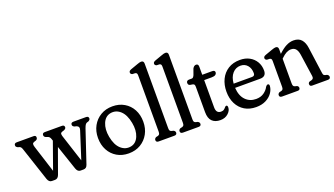

<svg xmlns="http://www.w3.org/2000/svg" viewBox="-74 -1235 3033 1745"><g transform="rotate(-20 1443.0 -363.0)"><path d="M227 6H196.5Q169 6 156.5 -29L50.5 -349Q44.5 -368 39 -374.5Q33.5 -381 26.5 -384L10 -388.5Q-1 -395 -4.8 -399.8Q-8.5 -404.5 -8.5 -412.5Q-8.5 -434 16.5 -434H180Q201.5 -434 201.5 -414Q201.5 -406.5 198 -400.2Q194.5 -394 185 -389.5L169.5 -384.5Q154 -380 151 -370Q148 -360 154.5 -339.5L238 -77.5L330 -336L323.5 -355Q316 -376.5 300 -382L280 -389Q263.5 -397 263.5 -412.5Q263.5 -434 288 -434H453Q477 -434 477 -412.5Q477 -398.5 457 -389.5L440.5 -384.5Q424.5 -379.5 422.5 -370.2Q420.5 -361 425.5 -344.5L511.5 -79L595.5 -341Q606.5 -374.5 577 -385L558.5 -389.5Q539.5 -397.5 539.5 -412.5Q539.5 -434 565.5 -434H686Q711 -434 711 -412.5Q711 -399 693 -389.5L677 -384.5Q669.5 -381.5 662.8 -372.8Q656 -364 647 -339L542 -25.5Q536 -8 526 -1Q516 6 502.5 6H473.5Q446.5 6 434 -28L353.5 -266L267 -26Q260 -8.5 249.8 -1.2Q239.5 6 227 6Z M944 -444Q1008 -444 1057.2 -415Q1106.5 -386 1134 -334.8Q1161.5 -283.5 1161.5 -217Q1161.5 -152 1133.5 -101Q1105.5 -50 1055.8 -20.2Q1006 9.5 941 9.5Q876.5 9.5 827.5 -19.5Q778.5 -48.5 751 -99.8Q723.5 -151 723.5 -217.5Q723.5 -282.5 751.5 -333.5Q779.5 -384.5 829.2 -414.2Q879 -444 944 -444ZM979.5 -43.5Q1030.5 -53.5 1053.8 -109Q1077 -164.5 1062.5 -240.5Q1047 -324 1003.8 -362.8Q960.5 -401.5 906 -391Q855 -381 831.8 -325.5Q808.5 -270 822.5 -194Q838 -110.5 881.5 -71.8Q925 -33 979.5 -43.5Z M1353.5 -708.5V-84.5Q1353.5 -67.5 1357.8 -60.2Q1362 -53 1373.5 -49.5L1391 -45.5Q1408 -37 1408 -21.5Q1408 0 1383 0H1231.5Q1206.5 0 1206.5 -21.5Q1206.5 -37 1223.5 -45.5L1241.5 -49.5Q1252.5 -53 1257 -60.2Q1261.5 -67.5 1261.5 -84.5V-627Q1261.5 -641.5 1257.5 -647.5Q1253.5 -653.5 1243.5 -656L1216 -657Q1198.5 -663 1198.5 -677.5Q1198.5 -686 1203.8 -691.8Q1209 -697.5 1222.5 -702.5L1287 -725.5Q1303.5 -731.5 1312.2 -733.8Q1321 -736 1328.5 -736Q1353.5 -736 1353.5 -708.5Z M1588 -708.5V-84.5Q1588 -67.5 1592.2 -60.2Q1596.5 -53 1608 -49.5L1625.5 -45.5Q1642.5 -37 1642.5 -21.5Q1642.5 0 1617.5 0H1466Q1441 0 1441 -21.5Q1441 -37 1458 -45.5L1476 -49.5Q1487 -53 1491.5 -60.2Q1496 -67.5 1496 -84.5V-627Q1496 -641.5 1492 -647.5Q1488 -653.5 1478 -656L1450.5 -657Q1433 -663 1433 -677.5Q1433 -686 1438.2 -691.8Q1443.5 -697.5 1457 -702.5L1521.5 -725.5Q1538 -731.5 1546.8 -733.8Q1555.5 -736 1563 -736Q1588 -736 1588 -708.5Z M1699.5 -381.5 1674.5 -385.5Q1663 -389 1659.8 -396Q1656.5 -403 1656.5 -411.5Q1656.5 -421 1663.2 -427.5Q1670 -434 1682 -434H1709Q1716.5 -434 1722 -439Q1727.5 -444 1734 -457.5L1754.5 -514.5Q1768 -539.5 1788 -539.5Q1810.5 -539.5 1810.5 -512.5V-434H1906Q1932.5 -434 1932.5 -414.5Q1932.5 -400.5 1920.8 -391.5Q1909 -382.5 1883.5 -382.5H1810.5V-119Q1810.5 -60.5 1857.5 -60.5Q1876.5 -60.5 1887.2 -69Q1898 -77.5 1904.8 -86.2Q1911.5 -95 1919 -95Q1931.5 -95 1931.5 -74.5Q1931.5 -43.5 1901.8 -16.8Q1872 10 1826.5 10Q1775 10 1746.8 -18.2Q1718.5 -46.5 1718.5 -106V-349.5Q1718.5 -363.5 1715.2 -371Q1712 -378.5 1699.5 -381.5Z M2352 -278.5Q2352 -220 2293 -220H2050.5Q2055.5 -142 2095.5 -100.8Q2135.5 -59.5 2196.5 -59.5Q2242.5 -59.5 2273.5 -81.8Q2304.5 -104 2319 -133.5Q2329.5 -148 2340 -148Q2355 -148 2353.5 -127Q2350.5 -92 2327.8 -60.5Q2305 -29 2265.5 -9.5Q2226 10 2173 10Q2109 10 2062.2 -18.2Q2015.5 -46.5 1990 -97Q1964.5 -147.5 1964.5 -214Q1964.5 -279.5 1989.8 -331.8Q2015 -384 2062.8 -414Q2110.5 -444 2177.5 -444Q2229 -444 2268.2 -422.8Q2307.5 -401.5 2329.8 -364Q2352 -326.5 2352 -278.5ZM2164.5 -393Q2118 -393 2086.8 -357.5Q2055.5 -322 2051 -260.5H2228.5Q2256 -260.5 2256 -287.5Q2256 -334.5 2230.8 -363.8Q2205.5 -393 2164.5 -393Z M2547 -413V-368Q2588.5 -407.5 2624.2 -425.8Q2660 -444 2695 -444Q2745.5 -444 2771.5 -413.8Q2797.5 -383.5 2804 -331.5L2838 -84.5Q2840 -68 2843.5 -60.5Q2847 -53 2858 -49.5L2876 -45.5Q2893 -36.5 2893 -21.5Q2893 0 2868 0H2716Q2693 0 2693 -21.5Q2693 -36.5 2708 -43L2726 -47.5Q2737.5 -51 2742.8 -58.8Q2748 -66.5 2745.5 -82.5L2714.5 -297.5Q2709 -335.5 2693 -355.5Q2677 -375.5 2646.5 -375.5Q2624.5 -375.5 2601.5 -363.8Q2578.5 -352 2551.5 -325.5L2547 -321V-84.5Q2547 -67 2551 -59Q2555 -51 2566.5 -47.5L2585 -43Q2599.5 -36 2599.5 -21.5Q2599.5 0 2576.5 0H2425Q2400 0 2400 -21.5Q2400 -37 2417 -45.5L2435 -49.5Q2446 -53 2450.5 -60.2Q2455 -67.5 2455 -84.5V-331.5Q2455 -346 2451 -352Q2447 -358 2437 -360.5L2410 -361.5Q2392.5 -367.5 2392.5 -382Q2392.5 -390.5 2397.5 -396.2Q2402.5 -402 2416 -407L2480.5 -430Q2497 -436 2506 -438.2Q2515 -440.5 2522 -440.5Q2547 -440.5 2547 -413Z"/></g></svg>

Font: Fraunces 144pt SuperSoft
Style: Regular
Weight: 400
Version: Version 1.000;[b76b70a41]